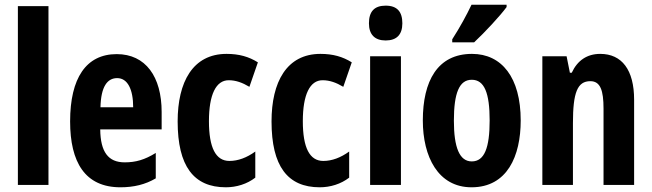

<svg xmlns="http://www.w3.org/2000/svg" viewBox="-20 -786 2770 816"><path d="M186 0V-760H56V0Z M476 -556C346 -556 278 -454 278 -270C278 -97 341 10 492 10C549 10 598 -2 642 -28V-136C595 -107 557 -96 510 -96C440 -96 407 -140 406 -236H667V-310C667 -460 599 -556 476 -556ZM478 -454C522 -454 546 -407 546 -330H407C409 -418 436 -454 478 -454Z M940 10C985 10 1030 -4 1065 -31V-142C1029 -116 992 -102 955 -102C897 -102 868 -158 868 -271C868 -384 898 -445 952 -445C982 -445 1010 -435 1040 -417L1076 -521C1038 -545 996 -557 943 -557C799 -557 735 -437 735 -270C735 -80 803 10 940 10Z M1339 10C1384 10 1429 -4 1464 -31V-142C1428 -116 1391 -102 1354 -102C1296 -102 1267 -158 1267 -271C1267 -384 1297 -445 1351 -445C1381 -445 1409 -435 1439 -417L1475 -521C1437 -545 1395 -557 1342 -557C1198 -557 1134 -437 1134 -270C1134 -80 1202 10 1339 10Z M1619 -762C1571 -762 1548 -737 1548 -687C1548 -639 1573 -614 1619 -614C1666 -614 1690 -639 1690 -687C1690 -736 1668 -762 1619 -762ZM1684 -547H1553V0H1684Z M2133 -756V-766H1984C1963 -722 1936 -672 1902 -619V-606H1995C2041 -649 2106 -719 2133 -756ZM2193 -274C2193 -457 2112 -557 1986 -557C1839 -557 1777 -441 1777 -274C1777 -120 1842 10 1984 10C2136 10 2193 -123 2193 -274ZM1909 -273C1909 -391 1932 -447 1985 -447C2039 -447 2061 -390 2061 -274C2061 -158 2039 -100 1985 -100C1933 -100 1909 -159 1909 -273Z M2531 -557C2475 -557 2434 -529 2410 -477H2402L2388 -547H2285V0H2415V-263C2415 -393 2434 -441 2489 -441C2532 -441 2545 -401 2545 -324V0H2675V-362C2675 -489 2623 -557 2531 -557Z"/></svg>

Font: Noto Sans Lao Looped ExtraCondensed
Style: Bold
Weight: 700
Width: 2
Designer: Mark Frömberg, Ben Mitchell
Foundry: The Fontpad Ltd
Version: Version 1.002